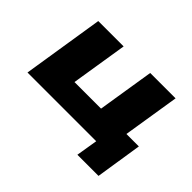

<svg xmlns="http://www.w3.org/2000/svg" viewBox="-127 -748 1124 1124"><g transform="rotate(45 434.5 -186.0)"><path d="M601 134 623 0H54L134 -506H344L288 -155H508L564 -506H774L718 -155H821L776 134Z"/></g></svg>

Font: Nunito Sans 7pt Expanded Black
Style: Italic
Weight: 900
Width: 7
Italic angle: -9°
Designer: Vernon Adams
Foundry: Vernon Adams
Version: Version 3.101;gftools[0.9.27]